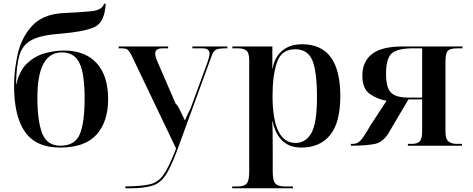

<svg xmlns="http://www.w3.org/2000/svg" viewBox="-20 -787 2554 1037"><path d="M305 10Q438 10 501 -59.5Q564 -129 564 -252Q564 -378 502 -446Q440 -514 325 -514Q274 -514 221 -499Q168 -484 126.5 -445Q85 -406 69 -333H67Q68 -432 85 -489Q102 -546 153 -572Q204 -598 307 -605Q437 -616 491 -641Q545 -666 551 -767H542Q533 -732 470 -726Q407 -720 314 -716Q208 -708 152 -646Q96 -584 76 -496Q56 -408 56 -324Q56 -158 115.5 -74Q175 10 305 10ZM306 0Q234 0 208 -66.5Q182 -133 182 -260Q182 -504 314 -504Q382 -504 409.5 -446Q437 -388 437 -255Q437 -122 410.5 -61Q384 0 306 0Z M657 230H681Q763 230 808 214Q853 198 883 146Q913 94 951 -14L1125 -490Q1135 -514 1149.5 -520Q1164 -526 1203 -526H1208V-536H1019V-526H1073Q1112 -526 1112 -497Q1112 -482 1099 -446L1009 -201Q1000 -182 994 -170.5Q988 -159 979 -136Q969 -158 951.5 -193Q934 -228 930 -224L842 -427Q818 -480 818 -496Q818 -526 858 -526H888V-536H621V-526H634Q659 -526 668.5 -519Q678 -512 690 -489L931 15Q894 112 864.5 155Q835 198 789 208.5Q743 219 657 220Z M1234 230H1562V220H1517Q1482 220 1467.5 204.5Q1453 189 1453 139V26Q1453 -24 1452.5 -68Q1452 -112 1450 -131H1452Q1467 -64 1505 -27Q1543 10 1608 10Q1708 10 1763 -57.5Q1818 -125 1818 -268Q1818 -548 1612 -548Q1544 -548 1503 -512Q1462 -476 1453 -418H1451V-536H1235V-526H1266Q1293 -526 1309.5 -515Q1326 -504 1326 -461V140Q1326 190 1312 205Q1298 220 1263 220H1234ZM1577 -15Q1452 -15 1452 -271Q1452 -380 1476 -450.5Q1500 -521 1574 -521Q1642 -521 1667 -461Q1692 -401 1692 -262Q1692 -121 1661.5 -68Q1631 -15 1577 -15Z M1875 0Q1961 0 2008 -10.5Q2055 -21 2089 -86L2186 -250H2260V-77Q2260 -36 2246.5 -23Q2233 -10 2206 -10H2183V0H2475V-10H2445Q2419 -10 2402.5 -23Q2386 -36 2386 -77V-455Q2386 -498 2398 -512Q2410 -526 2453 -526H2478V-536H2154Q2041 -536 1989 -495Q1937 -454 1937 -379Q1937 -307 1979 -278.5Q2021 -250 2068 -243L1981 -110Q1944 -45 1926.5 -27.5Q1909 -10 1888 -10H1875ZM2184 -260Q2120 -260 2092.5 -286Q2065 -312 2065 -388Q2065 -473 2097 -499.5Q2129 -526 2211 -526H2260V-260Z"/></svg>

Font: Noto Serif Display Semi
Style: Regular
Weight: 600
Designer: Monotype Design Team
Foundry: Monotype Imaging Inc.
Version: Version 1.900